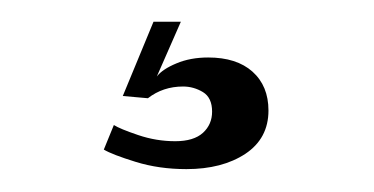

<svg xmlns="http://www.w3.org/2000/svg" viewBox="-20 -14 335 172"><path d="M147 137.5Q122.5 137.5 101.5 131Q80.5 124.5 73 120L82 98Q87.5 101.5 103.8 107Q120 112.5 137 112.5Q153.5 112.5 161.8 105Q170 97.5 170 86Q170 73.5 161.8 68.5Q153.5 63.5 144 63.5Q126 63.5 112.5 74L90 72L117.5 5.5H142L120.5 54.5Q125.5 48 138 42.8Q150.5 37.5 166.5 37.5Q192 37.5 206.2 50.2Q220.5 63 220.5 85Q220.5 110 199.8 123.8Q179 137.5 147 137.5Z"/></svg>

Font: Imbue 50pt SemiBold
Style: Regular
Weight: 600
Designer: Tyler Finck
Foundry: Etcetera Type Company
Version: Version 1.102; ttfautohint (v1.8.3)